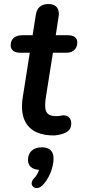

<svg xmlns="http://www.w3.org/2000/svg" viewBox="-20 -663 424 954"><path d="M247 10C257 10 276 7 291 2C314 -6 335 -18 334 -50C334 -71 322 -90 296 -90C282 -90 284 -86 259 -86C206 -86 197 -114 209 -187L243 -401H311C344 -401 364 -422 364 -452C364 -476 347 -488 316 -488H257L271 -579C278 -620 259 -643 221 -643C185 -643 163 -625 158 -589L142 -488H92C56 -488 33 -471 33 -438C33 -414 51 -401 81 -401H128L93 -179C75 -66 120 10 247 10ZM189 260C223 227 246 171 246 124C246 88 226 69 188 69C147 69 119 91 119 132C119 161 139 179 174 181C169 196 162 210 149 223C117 257 157 289 189 260Z"/></svg>

Font: SN Pro Semibold
Style: Italic
Weight: 600
Italic angle: -9°
Designer: Tobias Whetton
Foundry: Supernotes
Version: Version 1.001;Glyphs 3.2 (3249)